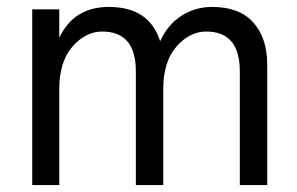

<svg xmlns="http://www.w3.org/2000/svg" viewBox="-20 -534 858 554"><path d="M751 0H672V-328Q672 -443 575 -443Q527 -443 489 -399.5Q451 -356 451 -277V0H372V-328Q372 -443 275 -443Q227 -443 189 -399.5Q151 -356 151 -277V0H73V-507H151V-425Q193 -514 294 -514Q411 -514 442 -415Q464 -463 503.5 -488.5Q543 -514 592 -514Q671 -514 711 -469Q751 -424 751 -348Z"/></svg>

Font: Hind Guntur
Style: Regular
Weight: 400
Version: Version 1.000;PS 1.0;hotconv 1.0.86;makeotf.lib2.5.63406; tt